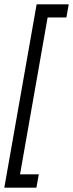

<svg xmlns="http://www.w3.org/2000/svg" viewBox="-22 -789 339 891"><path d="M-2 82 148 -769H297L286 -708H199L71 20H158L147 82Z"/></svg>

Font: Marvel
Style: Bold Italic
Weight: 700
Italic angle: -12°
Designer: Carolina Trebol
Foundry: Carolina Trebol
Version: Version 1.001